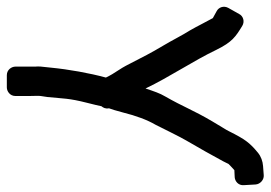

<svg xmlns="http://www.w3.org/2000/svg" viewBox="-158 -612 792 562"><g transform="rotate(90 238.0 -331.0)"><path d="M268 -232C272 -237 276 -243 274 -254C277 -263 281 -274 286 -294C296 -334 308 -366 322 -390C329 -403 357 -462 371 -485C391 -519 410 -553 429 -588L437 -604C439 -606 448 -615 455 -621L476 -622C488 -623 500 -633 499 -648L497 -683C496 -697 483 -708 470 -707L443 -705C429 -704 415 -699 404 -690C375 -666 365 -653 341 -605C338 -598 327 -582 312 -556C279 -500 270 -472 239 -418C230 -403 224 -385 216 -361C182 -432 135 -501 103 -568C80 -615 64 -625 33 -644C20 -652 4 -647 -2 -635L-20 -603C-27 -590 -22 -575 -10 -569L10 -558C16 -548 36 -508 46 -491C59 -471 77 -435 91 -412C112 -377 124 -353 143 -316C162 -278 169 -276 184 -245C171 -197 160 -136 155 -84L153 -65C152 -57 151 -50 152 -37V20C152 31 161 45 177 45H213C224 45 238 36 238 20V-21C238 -32 237 -49 238 -54L241 -74C246 -122 244 -135 258 -190C263 -210 266 -222 268 -232Z"/></g></svg>

Font: Reckless Catfish
Style: Heavy
Weight: 400
Foundry: Cannot Into Space Fonts
Version: Version 0.2894